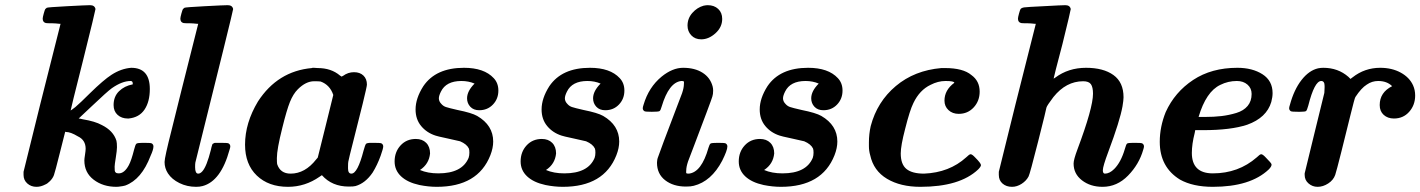

<svg xmlns="http://www.w3.org/2000/svg" viewBox="-20 -714 5489 742"><path d="M121 8Q100 8 85.5 -5Q71 -18 71 -38V-50Q127 -280 214 -622H210Q209 -622 205 -622.5Q201 -623 194.5 -623.5Q188 -624 183 -624Q178 -624 172 -624Q166 -624 162 -624.5Q158 -625 157 -625Q145 -628 145 -642Q145 -647 149 -661.5Q153 -676 155 -679Q159 -683 161 -684Q164 -686 239 -690Q314 -694 328 -694Q346 -694 349 -679Q349 -674 301 -481Q252 -287 253 -287Q254 -287 271 -300Q291 -317 328 -354Q380 -405 411 -425Q448 -449 487 -452Q559 -452 559 -370Q559 -321 538.5 -290.5Q518 -260 477 -256H474Q450 -256 434.5 -270Q419 -284 419 -308Q419 -341 440 -361.5Q461 -382 493 -388V-393Q492 -401 485 -401Q452 -401 412 -373Q394 -360 334 -303L284 -256Q288 -256 300 -253Q348 -245 373 -231Q418 -209 430 -170Q432 -162 432 -145Q432 -133 427.5 -105Q423 -77 423 -70Q423 -59 423.5 -54.5Q424 -50 427.5 -47Q431 -44 439 -44Q461 -44 478 -76Q488 -95 498 -135Q503 -155 507 -158.5Q511 -162 531 -162H537Q562 -162 566 -160Q573 -156 573 -148Q573 -136 562 -112Q527 -20 464 3Q452 6 449 6Q437 8 430 8Q378 8 342 -19.5Q306 -47 306 -94Q306 -100 308.5 -116Q311 -132 311 -139Q311 -173 281 -187Q253 -204 235 -204L232 -205L211 -122Q193 -50 188.5 -37.5Q184 -25 173 -14Q163 -4 155 -1Q138 8 121 8Z M734 -68Q734 -43 746 -43Q754 -43 762 -52Q779 -71 795 -135Q796 -139 797 -144Q798 -149 799 -151Q800 -153 800.5 -155.5Q801 -158 803 -158.5Q805 -159 806.5 -160.5Q808 -162 813 -162Q818 -162 821.5 -162Q825 -162 834 -162Q859 -162 863 -160Q870 -156 870 -148Q870 -144 867 -135Q834 -14 763 5Q752 8 738 8Q703 8 673.5 -6.5Q644 -21 629 -44Q616 -64 616 -88Q616 -105 643 -211Q664 -297 681 -364L746 -622H742Q741 -622 737 -622.5Q733 -623 726.5 -623.5Q720 -624 715 -624Q710 -624 704 -624Q698 -624 694 -624.5Q690 -625 689 -625Q677 -628 677 -642Q677 -647 681 -661.5Q685 -676 687 -679Q691 -683 693 -684Q696 -686 771 -690Q846 -694 860 -694Q878 -694 881 -679Q881 -672 735 -86Q734 -81 734 -68Z M1093 8Q1018 8 972.5 -35.5Q927 -79 927 -155Q927 -239 977 -322Q1053 -439 1185 -451L1188 -452Q1191 -452 1193 -452Q1195 -452 1200 -451.5Q1205 -451 1208 -451Q1260 -451 1294 -422L1300 -418L1302 -419Q1304 -420 1306 -421Q1325 -435 1348 -435Q1371 -435 1384.5 -422Q1398 -409 1398 -387Q1398 -380 1381.5 -312.5Q1365 -245 1346.5 -173Q1328 -101 1326 -89Q1325 -84 1325 -69V-63Q1325 -43 1338 -43Q1362 -43 1385 -132Q1391 -154 1394.5 -158Q1398 -162 1415 -162H1425Q1450 -162 1454 -160Q1461 -156 1461 -148Q1461 -140 1451 -112Q1438 -76 1420 -47Q1392 -6 1354 5Q1347 7 1328 7Q1263 7 1224 -37L1215 -31Q1159 8 1093 8ZM1268 -347Q1255 -386 1219 -399Q1213 -400 1194 -400Q1162 -400 1131 -369Q1113 -351 1100.5 -320Q1088 -289 1071 -220Q1050 -137 1050 -103Q1050 -85 1051 -80Q1063 -43 1103 -43Q1159 -43 1202 -98L1208 -105Q1218 -145 1238 -225.5Q1258 -306 1268 -347Z M1603 -57Q1633 -44 1674 -44Q1766 -44 1791 -104Q1794 -113 1794 -124Q1794 -135 1792 -140Q1784 -157 1758 -168Q1756 -169 1711.5 -178.5Q1667 -188 1663 -190Q1629 -201 1607.5 -227Q1586 -253 1586 -291Q1586 -334 1616 -381Q1664 -452 1773 -452Q1851 -452 1888 -412Q1906 -393 1906 -364Q1906 -332 1885 -310Q1864 -288 1832 -288Q1810 -288 1797.5 -301.5Q1785 -315 1785 -334Q1785 -362 1814 -391Q1791 -401 1763 -401Q1704 -401 1684 -360Q1676 -344 1676 -334Q1676 -322 1686 -312Q1693 -304 1703 -300.5Q1713 -297 1748 -289Q1803 -278 1824 -266Q1886 -230 1886 -167Q1886 -142 1875 -114Q1827 8 1668 8Q1636 8 1601 1Q1555 -9 1530 -32.5Q1505 -56 1505 -90Q1505 -127 1528 -152Q1551 -177 1587 -177Q1612 -177 1627 -162Q1642 -147 1642 -121Q1638 -80 1603 -57Z M2090 -57Q2120 -44 2161 -44Q2253 -44 2278 -104Q2281 -113 2281 -124Q2281 -135 2279 -140Q2271 -157 2245 -168Q2243 -169 2198.5 -178.5Q2154 -188 2150 -190Q2116 -201 2094.5 -227Q2073 -253 2073 -291Q2073 -334 2103 -381Q2151 -452 2260 -452Q2338 -452 2375 -412Q2393 -393 2393 -364Q2393 -332 2372 -310Q2351 -288 2319 -288Q2297 -288 2284.5 -301.5Q2272 -315 2272 -334Q2272 -362 2301 -391Q2278 -401 2250 -401Q2191 -401 2171 -360Q2163 -344 2163 -334Q2163 -322 2173 -312Q2180 -304 2190 -300.5Q2200 -297 2235 -289Q2290 -278 2311 -266Q2373 -230 2373 -167Q2373 -142 2362 -114Q2314 8 2155 8Q2123 8 2088 1Q2042 -9 2017 -32.5Q1992 -56 1992 -90Q1992 -127 2015 -152Q2038 -177 2074 -177Q2099 -177 2114 -162Q2129 -147 2129 -121Q2125 -80 2090 -57Z M2690 -562Q2666 -562 2651.5 -577.5Q2637 -593 2637 -615Q2637 -643 2655.5 -664Q2674 -685 2699 -692Q2709 -694 2715 -694Q2740 -694 2755.5 -679.5Q2771 -665 2771 -641Q2771 -609 2745 -585.5Q2719 -562 2690 -562ZM2537 -418Q2579 -452 2620 -452Q2665 -452 2695 -433Q2725 -414 2734 -380Q2736 -372 2736 -364Q2736 -350 2733 -341Q2733 -339 2710 -277.5Q2687 -216 2663 -153L2639 -90Q2632 -69 2632 -55Q2631 -46 2632.5 -44.5Q2634 -43 2642 -43Q2691 -48 2718 -143Q2722 -157 2726.5 -159.5Q2731 -162 2755 -162Q2780 -162 2784 -160Q2791 -156 2791 -148Q2791 -133 2771 -93Q2729 -13 2661 4Q2650 7 2631 7Q2582 7 2550.5 -17.5Q2519 -42 2519 -85Q2519 -87 2519.5 -91.5Q2520 -96 2520.5 -99Q2521 -102 2522 -104Q2522 -105 2545 -167Q2568 -229 2592 -291Q2616 -353 2616 -354Q2623 -375 2623 -389Q2624 -398 2622.5 -399.5Q2621 -401 2613 -401Q2565 -396 2537 -302Q2533 -287 2528.5 -284.5Q2524 -282 2499 -282Q2475 -282 2471 -284Q2464 -288 2464 -296Q2464 -300 2467 -309Q2487 -377 2537 -418Z M2933 -57Q2963 -44 3004 -44Q3096 -44 3121 -104Q3124 -113 3124 -124Q3124 -135 3122 -140Q3114 -157 3088 -168Q3086 -169 3041.5 -178.5Q2997 -188 2993 -190Q2959 -201 2937.5 -227Q2916 -253 2916 -291Q2916 -334 2946 -381Q2994 -452 3103 -452Q3181 -452 3218 -412Q3236 -393 3236 -364Q3236 -332 3215 -310Q3194 -288 3162 -288Q3140 -288 3127.5 -301.5Q3115 -315 3115 -334Q3115 -362 3144 -391Q3121 -401 3093 -401Q3034 -401 3014 -360Q3006 -344 3006 -334Q3006 -322 3016 -312Q3023 -304 3033 -300.5Q3043 -297 3078 -289Q3133 -278 3154 -266Q3216 -230 3216 -167Q3216 -142 3205 -114Q3157 8 2998 8Q2966 8 2931 1Q2885 -9 2860 -32.5Q2835 -56 2835 -90Q2835 -127 2858 -152Q2881 -177 2917 -177Q2942 -177 2957 -162Q2972 -147 2972 -121Q2968 -80 2933 -57Z M3461 -121Q3461 -79 3483 -61Q3505 -43 3551 -43Q3649 -47 3714 -106Q3726 -118 3731 -118Q3737 -118 3749 -105Q3771 -83 3771 -76Q3771 -70 3760 -59Q3689 8 3537 8Q3460 8 3408 -23Q3356 -54 3343 -114Q3338 -131 3338 -149V-164Q3338 -196 3345 -227Q3370 -321 3442 -381.5Q3514 -442 3618 -451H3632Q3702 -451 3734 -424Q3766 -401 3766 -360Q3766 -324 3743 -299Q3720 -274 3685 -274Q3661 -274 3645.5 -288.5Q3630 -303 3630 -325Q3630 -366 3668 -394Q3668 -401 3634 -401Q3605 -401 3576 -386Q3534 -366 3510 -316Q3496 -288 3478 -216Q3461 -151 3461 -121Z M3891 8Q3869 8 3854.5 -4.5Q3840 -17 3840 -38V-50Q3896 -280 3983 -622H3979Q3978 -622 3974 -622.5Q3970 -623 3963.5 -623.5Q3957 -624 3952 -624Q3947 -624 3941 -624Q3935 -624 3931 -624.5Q3927 -625 3926 -625Q3914 -628 3914 -642Q3914 -647 3918 -661.5Q3922 -676 3924 -679Q3928 -684 3938.5 -685.5Q3949 -687 4012 -690Q4084 -694 4097 -694Q4115 -694 4118 -679Q4118 -674 4086 -544Q4052 -415 4052 -411Q4052 -410 4053.5 -411Q4055 -412 4058 -414Q4109 -452 4177 -452Q4244 -452 4283 -424Q4322 -396 4322 -338Q4322 -327 4318 -303Q4308 -247 4263 -127Q4242 -71 4242 -56Q4242 -43 4250 -43Q4268 -43 4286 -61Q4312 -87 4327 -138Q4332 -156 4335.5 -159Q4339 -162 4359 -162H4366Q4390 -162 4394 -160Q4401 -156 4401 -148Q4401 -144 4398 -135Q4382 -79 4339.5 -35.5Q4297 8 4241 8Q4194 8 4161.5 -17Q4129 -42 4129 -82Q4129 -97 4144 -137Q4204 -297 4204 -352Q4204 -377 4196 -388.5Q4188 -400 4166 -400Q4100 -400 4051 -339Q4026 -306 4024 -298Q4024 -294 3992 -167.5Q3960 -41 3955 -32Q3946 -15 3928 -3.5Q3910 8 3891 8Z M4586 -123Q4586 -44 4667 -44Q4766 -44 4837 -106Q4849 -118 4854 -118Q4860 -118 4872 -105Q4893 -84 4894 -79Q4895 -71 4883 -59Q4812 8 4667 8Q4590 8 4540 -20Q4462 -68 4462 -166Q4462 -224 4485 -281Q4520 -358 4591 -405Q4662 -452 4762 -452Q4820 -452 4859 -427Q4898 -402 4898 -354Q4898 -339 4893 -320Q4875 -259 4800 -232Q4737 -211 4629 -211H4599L4597 -200Q4586 -157 4586 -123ZM4817 -351Q4817 -373 4801 -387Q4785 -401 4760 -401Q4726 -401 4696 -386Q4641 -360 4612 -262H4634Q4672 -262 4701 -265.5Q4730 -269 4758 -277.5Q4786 -286 4801.5 -304.5Q4817 -323 4817 -351Z M5099 -376V-382Q5099 -401 5086 -401Q5060 -401 5036 -306Q5031 -288 5027.5 -285Q5024 -282 5004 -282H4997Q4973 -282 4969 -284Q4962 -288 4962 -296Q4962 -300 4965 -309Q4981 -368 5010 -405Q5039 -442 5074 -450Q5084 -452 5094 -452Q5151 -452 5191 -417L5199 -409L5207 -415Q5254 -452 5314 -452Q5359 -452 5393 -433.5Q5427 -415 5441 -384Q5449 -366 5449 -345Q5449 -308 5426 -282Q5403 -256 5367 -256Q5343 -256 5327.5 -270Q5312 -284 5312 -308Q5312 -357 5360 -381Q5340 -401 5306 -401Q5282 -401 5262 -387Q5241 -374 5218 -339Q5215 -335 5198.5 -267.5Q5182 -200 5163.5 -126.5Q5145 -53 5140 -38Q5133 -18 5113 -5Q5093 8 5072 8Q5052 8 5037 -5Q5022 -18 5022 -38V-44Q5022 -46 5060 -200L5098 -355Q5098 -357 5098.5 -364.5Q5099 -372 5099 -376Z"/></svg>

Font: KaTeX_Main
Style: Bold Italic
Weight: 700
Version: Version 1.1; ttfautohint (v1.3)